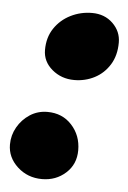

<svg xmlns="http://www.w3.org/2000/svg" viewBox="-68 -554 396 594"><g transform="rotate(5 130.0 -257.0)"><path d="M84.5 5Q39.5 5 8 -24Q-23.5 -53 -23.5 -93Q-23.5 -122 -9.2 -147Q5 -172 29.2 -187.8Q53.5 -203.5 83.5 -203.5Q130 -203.5 159.2 -171.5Q188.5 -139.5 188.5 -93.5Q188.5 -50 158 -22.5Q127.5 5 84.5 5ZM194.5 -520.5Q233.5 -520.5 259 -495.8Q284.5 -471 284.5 -436.5Q284.5 -396.5 266.8 -367.8Q249 -339 220 -324Q191 -309 157 -309Q117 -309 88 -333.5Q59 -358 59 -394Q59 -433 78 -461.2Q97 -489.5 128 -505Q159 -520.5 194.5 -520.5Z"/></g></svg>

Font: Grandstander Thin ExtraBold
Style: Italic
Weight: 800
Italic angle: -15°
Version: Version 1.200